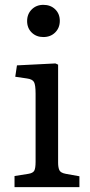

<svg xmlns="http://www.w3.org/2000/svg" viewBox="-20 -773 372 793"><path d="M40 0V-46L97 -55Q116 -58 121.5 -68Q127 -78 127 -105V-386Q127 -422 120.5 -434Q114 -446 91 -449L43 -456L50 -503L209 -511L220 -506V-101Q220 -82 225 -70.5Q230 -59 252 -55L308 -45V0ZM159 -620Q130 -620 111 -638.5Q92 -657 92 -686Q92 -715 111 -734Q130 -753 159 -753Q189 -753 208 -734.5Q227 -716 227 -687Q227 -658 208 -639Q189 -620 159 -620Z"/></svg>

Font: Literata 18pt
Style: Regular
Weight: 400
Designer: Latin by Veronika Burian and Jose Scaglione. Greek by Irene Vlachou. Cyrillic by Vera Evstafieva.
Foundry: TypeTogether
Version: Version 3.103;gftools[0.9.29]